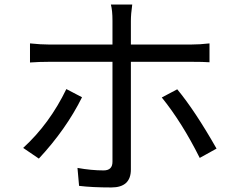

<svg xmlns="http://www.w3.org/2000/svg" viewBox="-20 -796 1040 845"><path d="M341 -368Q271 -227 151 -98L82 -145Q198 -251 272 -404ZM556 -524V-50Q556 29 470 29Q385 29 328 22L321 -57Q382 -46 436 -46Q475 -46 475 -84V-524H198Q153 -524 112 -521V-605Q159 -600 197 -600H475V-705Q475 -750 468 -776H562Q556 -734 556 -704V-600H820Q860 -600 902 -605V-522Q875 -524 821 -524ZM760 -403Q838 -309 933 -142L859 -101Q781 -257 692 -367Z"/></svg>

Font: 思源黑体R
Style: Regular
Weight: 400
Designer: Ryoko NISHIZUKA  (kana & ideographs); Paul D. Hunt (Latin, Greek & Cyrillic); Wenlong ZHANG  (bopomofo); Sandoll Communi
Foundry: Adobe Systems Incorporated
Version: Version 1.00 June 24, 2014, initial release